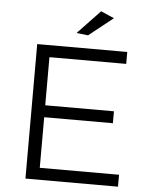

<svg xmlns="http://www.w3.org/2000/svg" viewBox="-60 -945 769 994"><g transform="rotate(5 325.0 -448.5)"><path d="M425 -897 494 -867 368 -767 308 -774ZM110 -699H578V-637H179V-387H536V-325H179V-62H591V0H110Z"/></g></svg>

Font: TypoPRO Montserrat
Style: Regular
Weight: 300
Designer: Julieta Ulanovsky
Foundry: Julieta Ulanovsky
Version: Version 6.001